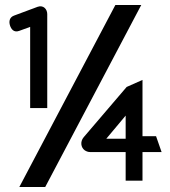

<svg xmlns="http://www.w3.org/2000/svg" viewBox="-20 -672 675 764"><path d="M20 -570C24 -558 34 -541 56 -549L100 -565V-242H168V-616C168 -635 153 -653 130 -645L36 -610C19 -604 14 -588 20 -570ZM57 72H160L542 -652H439ZM313 -126C298 -108 302 -85 317 -74C323 -70 330 -67 338 -67H480V47H547V-67H623L601 -130H547V-354L484 -326ZM403 -120 480 -212V-120Z"/></svg>

Font: Charger Pro
Style: ExBd
Weight: 400
Designer: Jasper
Foundry: Cannot Into Space Fonts
Version: Version 1.09